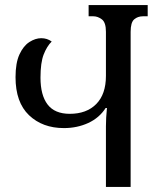

<svg xmlns="http://www.w3.org/2000/svg" viewBox="-20 -734 627 754"><path d="M328 -714H560V-670H541Q521 -670 507 -658Q493 -646 493 -609V0H396V-238Q396 -271 400 -310H395Q370 -271 326.5 -251Q283 -231 231 -231Q147 -231 94 -281.5Q41 -332 41 -431Q41 -487 56.5 -520.5Q72 -554 95.5 -569Q119 -584 142 -584Q165 -584 183 -571Q164 -552 151.5 -520Q139 -488 139 -429Q139 -360 167 -323.5Q195 -287 254 -287Q320 -287 358 -325.5Q396 -364 396 -436V-609Q396 -646 380 -658Q364 -670 347 -670H328Z"/></svg>

Font: Noto Serif Georgian Condensed
Style: Regular
Weight: 400
Width: 3
Designer: Monotype Design Team, Akaki Razmadze
Foundry: Google LLC
Version: Version 2.003; ttfautohint (v1.8.4.7-5d5b)